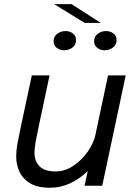

<svg xmlns="http://www.w3.org/2000/svg" viewBox="-20 -894 637 924"><path d="M220 9.5Q160 9.5 124.5 -12.2Q89 -34 73.5 -68.2Q58 -102.5 58 -140Q58 -168.5 63.2 -198.8Q68.5 -229 79.5 -280.5L133 -531H218.5L167.5 -291.5Q157 -243 151.5 -212.2Q146 -181.5 146 -157.5Q146 -119 170 -94Q194 -69 247.5 -69Q293.5 -69 334.2 -96.8Q375 -124.5 403.5 -166.2Q432 -208 440.5 -249.5L491 -229Q481.5 -185 457.2 -142.8Q433 -100.5 396.8 -66Q360.5 -31.5 315.5 -11Q270.5 9.5 220 9.5ZM387 0 500 -531H585L472 0ZM289 -652Q268 -652 253 -663.8Q238 -675.5 238 -695Q238 -718 255.2 -731.2Q272.5 -744.5 295.5 -744.5Q316 -744.5 331 -733Q346 -721.5 346 -701.5Q346 -678.5 328.8 -665.2Q311.5 -652 289 -652ZM483.5 -652Q463 -652 448 -663.8Q433 -675.5 433 -695Q433 -718 450.2 -731.2Q467.5 -744.5 490 -744.5Q510.5 -744.5 525.8 -733Q541 -721.5 541 -701.5Q541 -678.5 523.5 -665.2Q506 -652 483.5 -652ZM465.5 -783.5H388L241 -874H324.5Z"/></svg>

Font: Epilogue
Style: Italic
Weight: 400
Italic angle: -12°
Designer: Tyler Finck
Foundry: Etcetera Type Co
Version: Version 2.112